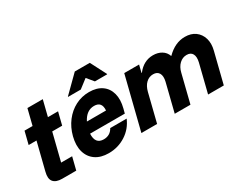

<svg xmlns="http://www.w3.org/2000/svg" viewBox="-88 -1147 1983 1587"><g transform="rotate(-30 904.0 -353.0)"><path d="M147.5 0Q90 0 65.8 -29.6Q41.7 -59.2 57.5 -120L122.5 -380H47.5L77.5 -500H154.2L191.7 -650H338.3L300.8 -500H397.5L367.5 -380H272.5L207.5 -120H312.5L282.5 0Z M589.2 10Q513.3 10 464.2 -24.2Q415 -58.3 397.9 -119.2Q380.8 -180 400.8 -259.2Q420 -334.2 463.3 -390.8Q506.7 -447.5 567.1 -478.8Q627.5 -510 697.5 -510Q770.8 -510 817.9 -477.1Q865 -444.2 880.8 -385.4Q896.7 -326.7 876.7 -249.2L865.8 -207.5H534.2Q529.2 -110 610 -110Q671.7 -110 701.7 -164.2H858.3Q824.2 -83.3 751.2 -36.7Q678.3 10 589.2 10ZM561.7 -307.5H744.2Q750.8 -390 676.7 -390Q603.3 -390 561.7 -307.5ZM528.3 -561.7 529.2 -565 681.7 -715.8H825L902.5 -565L901.7 -561.7H785L732.5 -625L650 -561.7Z M904.2 0 1029.2 -500H1170.8L1153.3 -429.2H1156.7Q1218.3 -509.2 1307.5 -509.2Q1354.2 -509.2 1388.3 -488.3Q1422.5 -467.5 1435.8 -429.2H1438.3Q1517.5 -509.2 1611.7 -509.2Q1670.8 -509.2 1710 -480.4Q1749.2 -451.7 1764.2 -402.1Q1779.2 -352.5 1763.3 -290L1690.8 0H1540.8L1607.5 -267.5Q1619.2 -316.7 1604.2 -344.6Q1589.2 -372.5 1550 -372.5Q1510.8 -372.5 1480.8 -344.2Q1450.8 -315.8 1439.2 -267.5L1372.5 0H1222.5L1289.2 -267.5Q1300.8 -316.7 1285 -344.6Q1269.2 -372.5 1230 -372.5Q1190.8 -372.5 1162.1 -345Q1133.3 -317.5 1120.8 -267.5L1054.2 0Z"/></g></svg>

Font: Funnel Sans ExtraBold
Style: Italic
Weight: 800
Italic angle: -14.036°
Version: Version 1.000; Beta; Release 5; Build 24; ttfautohint (v1.8.